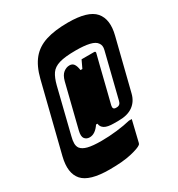

<svg xmlns="http://www.w3.org/2000/svg" viewBox="-236 -851 1070 1157"><g transform="rotate(-30 299.5 -272.5)"><path d="M180 -54Q158 -54 146 -69.5Q134 -85 143 -122L218 -422Q228 -460 248 -475.5Q268 -491 290 -491Q310 -491 320 -476.5Q330 -462 334 -433H347Q353 -445 359.5 -459.5Q366 -474 372 -486H459Q470 -486 468 -475Q460 -444 449.5 -402.5Q439 -361 428 -316Q417 -271 406.5 -229.5Q396 -188 388 -156Q382 -129 405 -129H411Q436 -129 442 -156L519 -465Q527 -495 512 -514Q499 -533 462.5 -541.5Q426 -550 368 -550Q293 -550 253 -538Q213 -526 194.5 -499Q176 -472 164 -425L87 -115Q80 -89 80 -69Q80 -49 90 -35Q104 -17 137 -8.5Q170 0 231 0Q284 0 339 -6.5Q394 -13 434 -23H454L419 122Q417 131 412 134Q396 147 338.5 160.5Q281 174 187 174Q48 174 1 121Q-46 68 -20 -37L98 -508Q118 -587 156 -633Q194 -679 256.5 -699Q319 -719 411 -719Q550 -719 597 -664.5Q644 -610 618 -508L530 -157Q518 -108 481 -81Q444 -54 382 -54H348Q304 -54 283.5 -66.5Q263 -79 261 -102H251Q219 -54 180 -54Z"/></g></svg>

Font: Recursive Mn Lnr St XBk
Style: Italic
Weight: 1000
Italic angle: -15°
Monospace: yes
Version: Version 1.079;hotconv 1.0.112;makeotfexe 2.5.65598; ttfautoh